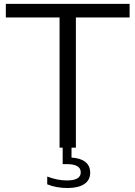

<svg xmlns="http://www.w3.org/2000/svg" viewBox="-20 -760 697 988"><path d="M286.5 0V-670H10V-740H647V-670H370.5V0ZM327.5 207.5Q270 207.5 223 188.5V148.5Q251 159 275.8 163.8Q300.5 168.5 324.5 168.5Q395.5 168.5 395.5 127Q395.5 84.5 324 84.5H302.5V-10H348V51Q394 53.5 419 73.2Q444 93 444 128.5Q444 167.5 413.2 187.5Q382.5 207.5 327.5 207.5Z"/></svg>

Font: Encode Sans Expanded
Style: Regular
Weight: 400
Width: 7
Designer: Multiple Designers
Foundry: Impallari Type
Version: Version 3.000; ttfautohint (v1.8.3) -l 8 -r 50 -G 200 -x 14 